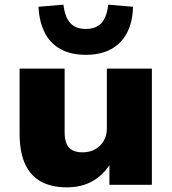

<svg xmlns="http://www.w3.org/2000/svg" viewBox="-20 -792 737 823"><path d="M267 11Q201 11 156 -13.5Q111 -38 87.5 -89Q64 -140 64 -220V-498H257V-225Q257 -195 265.5 -175.5Q274 -156 291.5 -147.5Q309 -139 334 -139Q365 -139 388.5 -152.5Q412 -166 425 -189Q438 -212 438 -240V-498H631V0H449V-94H455Q425 -43 377.5 -16Q330 11 267 11ZM348 -557Q283 -557 238.5 -582Q194 -607 171 -653.5Q148 -700 145 -763L252 -772Q258 -719 281 -693.5Q304 -668 348 -668Q392 -668 415 -693.5Q438 -719 444 -772L550 -763Q549 -700 525.5 -653.5Q502 -607 457.5 -582Q413 -557 348 -557Z"/></svg>

Font: Nunito Sans 10pt SemiExpanded Black
Style: Regular
Weight: 900
Width: 6
Designer: Vernon Adams
Foundry: Vernon Adams
Version: Version 3.101;gftools[0.9.27]